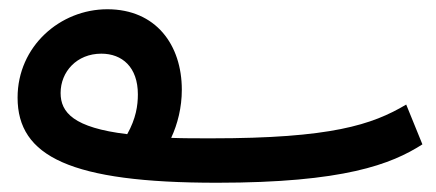

<svg xmlns="http://www.w3.org/2000/svg" viewBox="-20 -374 943 415"><path d="M449 21C723 21 826 -19 893 -62L858 -148C784 -104 695 -75 437 -75C405 -75 376 -75 350 -76C364 -106 373 -142 373 -180C373 -277 317 -354 212 -354C110 -354 18 -274 18 -163C18 -36 132 21 449 21ZM111 -173C111 -219 146 -258 199 -258C244 -258 278 -229 278 -170C278 -146 274 -118 255 -84C139 -98 111 -131 111 -173Z"/></svg>

Font: Noto Sans Arabic UI SmCn Md
Style: Regular
Weight: 500
Width: 4
Designer: Monotype Design Team, Nadine Chahine and Nizar Qandah
Foundry: Monotype Imaging Inc.
Version: Version 2.010